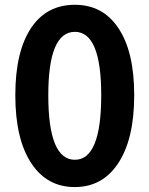

<svg xmlns="http://www.w3.org/2000/svg" viewBox="-20 -756 615 790"><path d="M110.4 -82Q43 -181.6 43 -364.3Q43 -546.9 110.4 -644.5Q173.8 -736.3 288.1 -736.3Q401.4 -736.3 464.8 -643.6Q532.2 -546.9 532.2 -364.3Q532.2 -181.6 464.8 -82Q400.4 13.7 287.6 13.7Q174.8 13.7 110.4 -82ZM288.1 -98.6Q396.5 -98.6 396.5 -364.3Q396.5 -625 288.1 -625Q178.7 -625 178.7 -364.3Q178.7 -98.6 288.1 -98.6Z"/></svg>

Font: Bpmf GenYo Gothic B
Style: B
Weight: 700
Foundry: But Ko
Version: Version 1.320